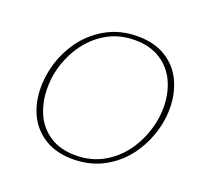

<svg xmlns="http://www.w3.org/2000/svg" viewBox="-118 -794 971 931"><g transform="rotate(20 368.0 -329.0)"><path d="M83 -270Q83 -313 92 -356Q109 -438 155.5 -508Q202 -578 275.5 -620.5Q349 -663 441 -663Q528 -663 588 -625.5Q648 -588 677 -525Q706 -462 706 -386Q706 -343 697 -301Q679 -218 632 -148Q585 -78 512 -36.5Q439 5 347 5Q261 5 201.5 -32Q142 -69 112.5 -131Q83 -193 83 -270ZM667 -299Q676 -340 676 -381Q676 -452 649.5 -511Q623 -570 568.5 -605.5Q514 -641 435 -641Q352 -641 287 -602Q222 -563 180 -498.5Q138 -434 122 -359Q114 -323 114 -278Q114 -206 140 -147Q166 -88 220 -52.5Q274 -17 353 -17Q436 -17 501.5 -56Q567 -95 609 -159.5Q651 -224 667 -299Z"/></g></svg>

Font: Ysabeau Extralight
Style: Italic
Weight: 200
Italic angle: -12°
Designer: Christian Thalmann (Catharsis Fonts)
Version: Version 0.003